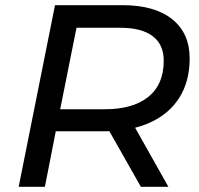

<svg xmlns="http://www.w3.org/2000/svg" viewBox="-20 -720 767 740"><path d="M52 0 192 -700H453Q576 -700 643.5 -646Q711 -592 711 -495Q711 -407 671.5 -344Q632 -281 558 -247.5Q484 -214 382 -214H153L204 -260L153 0ZM523 0 379 -254H486L629 0ZM202 -249 168 -299H385Q492 -299 551.5 -346.5Q611 -394 611 -486Q611 -549 568 -581Q525 -613 444 -613H234L285 -664Z"/></svg>

Font: MOST Montserrat Medium
Style: Italic
Weight: 500
Italic angle: -11.3°
Designer: Julieta Ulanovsky
Foundry: Julieta Ulanovsky
Version: Version 8.000;March 11, 2024;FontCreator 15.0.0.2926 64-bit